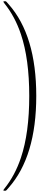

<svg xmlns="http://www.w3.org/2000/svg" viewBox="-20 -1770 832 3039"><path d="M33 -1741Q33 -1750 52 -1750H60Q73 -1750 74 -1749Q80 -1746 119 -1700Q554 -1207 554 -251Q554 705 119 1199Q80 1245 74 1248H68Q61 1249 56 1249H50Q33 1249 33 1239Q33 1236 50 1215Q218 1006 311 727Q443 335 443 -251Q443 -836 311 -1228Q218 -1507 50 -1716Q33 -1737 33 -1741Z"/></svg>

Font: KaTeX_Size4
Style: Regular
Weight: 400
Version: Version 1.1; ttfautohint (v1.3)